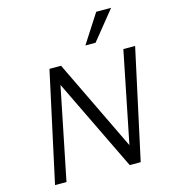

<svg xmlns="http://www.w3.org/2000/svg" viewBox="-136 -1073 1047 1182"><g transform="rotate(-15 387.5 -482.5)"><path d="M67 0 219 -700H293L573 -119L690 -700H765L613 0H543L259 -587L140 0ZM470 -782 588 -965H683L535 -782Z"/></g></svg>

Font: Isabella Sans
Style: Italic
Weight: 400
Italic angle: -12°
Designer: Christian Thalmann (Catharsis Fonts), Cristiano Sobral
Foundry: The Isabella Sans Project Authors
Version: Version 2.026; ttfautohint (v1.8.4.7-5d5b-dirty)